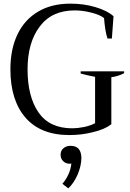

<svg xmlns="http://www.w3.org/2000/svg" viewBox="-20 -730 711 1052"><path d="M120 -85C175 -22 255 10 360 10C404 10 447 5 490 -6C532 -16 565 -30 590 -49C590 -49 590 -307 590 -307C615 -310 639 -318 660 -329C660 -329 660 -339 660 -339C660 -339 422 -339 422 -339C422 -339 422 -327 422 -327C443 -321 470 -315 501 -309C501 -309 501 -55 501 -55C484 -46 464 -39 440 -34C415 -29 394 -27 376 -27C293 -27 231 -56 191 -114C151 -172 131 -251 131 -350C131 -447 153 -526 198 -585C242 -644 306 -673 390 -673C418 -673 448 -669 480 -661C512 -653 535 -643 550 -631C554 -582 560 -545 569 -519C569 -519 593 -519 593 -519C593 -519 602 -641 602 -641C579 -662 546 -678 503 -691C460 -704 414 -710 366 -710C298 -710 239 -696 190 -667C140 -638 102 -596 76 -542C50 -488 37 -424 37 -350C37 -237 65 -148 120 -85ZM322 277C322 277 354 302 354 302C375 283 392 257 406 225C419 193 426 163 426 135C426 115 421 99 412 87C402 75 387 69 366 69C351 69 339 73 328 82C317 91 312 103 312 118C312 133 317 144 326 153C335 162 347 167 361 167C366 167 369 167 371 166C369 186 364 206 355 225C346 245 335 262 322 277Z"/></svg>

Font: BUSH 25 TRIRONG
Style: Regular
Weight: 400
Designer: Katatrad Team
Foundry: CadsonDemak